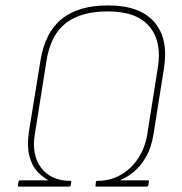

<svg xmlns="http://www.w3.org/2000/svg" viewBox="-20 -687 669 707"><path d="M50 0Q45 0 46 -5L48 -17Q49 -23 54 -23H156L157 -24Q136 -35 116.5 -56.5Q97 -78 88 -113Q79 -148 86 -199L129 -464Q146 -568 207.5 -617.5Q269 -667 378 -667Q495 -667 548 -606Q601 -545 584 -437L546 -197Q538 -145 518 -110Q498 -75 473 -54.5Q448 -34 423 -24V-23H525Q530 -23 528 -18L526 -4Q525 0 520 0H335Q330 0 332 -5L333 -17Q334 -21 338 -21Q386 -21 424.5 -43Q463 -65 488.5 -103.5Q514 -142 522 -191L561 -437Q577 -533 530.5 -589Q484 -645 377 -645Q278 -645 222 -601.5Q166 -558 151 -462L108 -191Q96 -116 132 -68.5Q168 -21 240 -21Q244 -21 242 -16L241 -5Q239 0 235 0Z"/></svg>

Font: Sofia Sans Thin
Style: Italic
Weight: 250
Italic angle: -9°
Version: Version 4.100-B